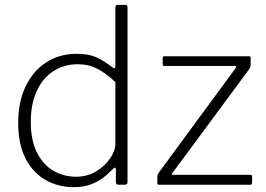

<svg xmlns="http://www.w3.org/2000/svg" viewBox="-20 -762 1097 792"><path d="M469 0Q463 0 460.5 -3Q458 -6 458 -12V-61Q458 -69 454.5 -70Q451 -71 446 -65Q437 -56 417 -38Q397 -20 364 -5Q331 10 284 10Q220 10 168 -19.5Q116 -49 85.5 -108Q55 -167 55 -256Q55 -340 85 -404Q115 -468 169.5 -504Q224 -540 296 -540Q350 -540 384 -522.5Q418 -505 441 -486Q450 -479 453 -481Q456 -483 456 -493V-731Q456 -742 465 -742H497Q506 -742 506 -732V-13Q506 -5 503 -2.5Q500 0 493 0H469ZM456 -423Q420 -458 383 -477.5Q346 -497 301 -497Q245 -497 201 -469Q157 -441 132 -387.5Q107 -334 107 -259Q107 -182 133 -131.5Q159 -81 201.5 -57Q244 -33 294 -33Q340 -33 376.5 -55Q413 -77 434.5 -109Q456 -141 456 -170V-423ZM636 0Q632 0 630.5 -1.5Q629 -3 629 -8V-33Q629 -38 631 -43Q633 -48 638 -54L952 -481Q958 -490 949 -490H659Q654 -490 652.5 -491.5Q651 -493 651 -498V-522Q651 -530 658 -530H1008Q1014 -530 1014 -523V-497Q1014 -490 1012 -485Q1010 -480 1006 -474L691 -48Q685 -41 694 -41H1013Q1020 -41 1020 -34V-9Q1020 -5 1018.5 -2.5Q1017 0 1011 0H636Z"/></svg>

Font: Libre Franklin Thin ExtraLight
Style: Regular
Weight: 250
Version: Version 3.000